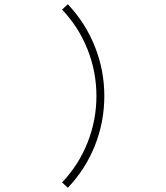

<svg xmlns="http://www.w3.org/2000/svg" viewBox="-20 -778 780 900"><path d="M271 77Q349 -5 390.5 -110Q432 -215 432 -328Q432 -441 390.5 -546Q349 -651 271 -733L298 -758Q381 -670 425 -559Q469 -448 469 -328Q469 -207 425 -96Q381 15 298 102Z"/></svg>

Font: M Major Mono Display
Style: Regular
Weight: 400
Designer: Emre Parlak
Foundry: Emre Parlak
Version: Version 2.000; ttfautohint (v1.8) -l 8 -r 50 -G 200 -x 14 -D